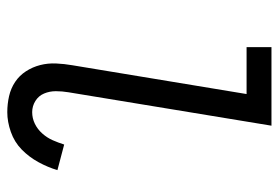

<svg xmlns="http://www.w3.org/2000/svg" viewBox="-142 -634 783 540"><g transform="rotate(90 250.0 -363.5)"><path d="M295 8Q272 8 250 3Q228 -2 210 -14Q192 -26 180 -44.5Q168 -63 162.5 -84.5Q157 -106 158 -129Q159 -152 163 -175L244 -665H112V-735H333L239 -164Q236 -146 236 -128.5Q236 -111 242.5 -95.5Q249 -80 263.5 -71Q278 -62 295 -62Q312 -62 327.5 -69.5Q343 -77 355 -90.5Q367 -104 374 -120Q381 -136 386 -152L458 -133Q450 -106 435.5 -79.5Q421 -53 400 -32.5Q379 -12 350.5 -2Q322 8 295 8Z"/></g></svg>

Font: Iosevka Curly
Style: Italic
Weight: 400
Italic angle: -9°
Monospace: yes
Designer: Belleve Invis
Foundry: Belleve Invis
Version: Version 22.1.2; ttfautohint (v1.8.4)